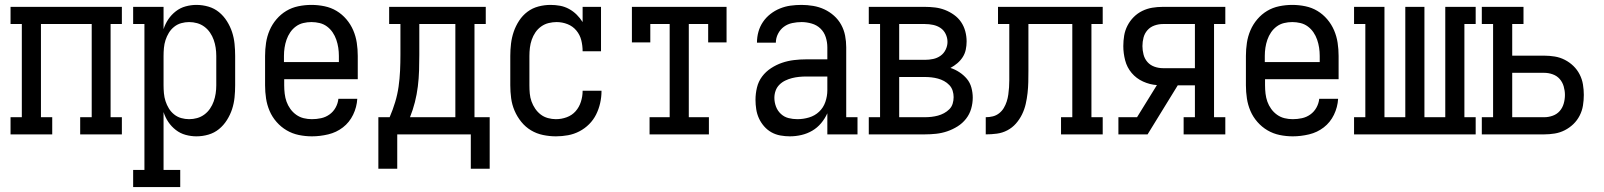

<svg xmlns="http://www.w3.org/2000/svg" viewBox="-20 -548 6540 783"><path d="M23 0V-70H69V-450H23V-520H477V-450H431V-70H477V0H307V-70H354V-450H147V-70H193V0Z M523 215V145H569V-450H523V-520H647V-429Q654 -451 666.5 -469.5Q679 -488 697 -502Q715 -516 737 -522Q759 -528 781 -528Q806 -528 830 -521Q854 -514 873 -498.5Q892 -483 905.5 -461.5Q919 -440 926.5 -417Q934 -394 936.5 -369.5Q939 -345 939 -320V-200Q939 -175 936.5 -150.5Q934 -126 926.5 -103Q919 -80 905.5 -58.5Q892 -37 873 -21.5Q854 -6 830 1Q806 8 781 8Q759 8 737 2Q715 -4 697 -18Q679 -32 666.5 -50.5Q654 -69 647 -91V145H715V215ZM751 -62Q768 -62 784 -66.5Q800 -71 813.5 -81Q827 -91 836.5 -105Q846 -119 851.5 -134.5Q857 -150 859.5 -166.5Q862 -183 862 -200V-320Q862 -337 859.5 -353.5Q857 -370 851.5 -385.5Q846 -401 836.5 -415Q827 -429 813.5 -439Q800 -449 784 -453.5Q768 -458 751 -458Q735 -458 719 -453.5Q703 -449 690 -438.5Q677 -428 668.5 -414Q660 -400 655 -384.5Q650 -369 648.5 -352.5Q647 -336 647 -320V-200Q647 -184 648.5 -167.5Q650 -151 655 -135.5Q660 -120 668.5 -106Q677 -92 690 -81.5Q703 -71 719 -66.5Q735 -62 751 -62Z M1252 8Q1225 8 1198.5 2.5Q1172 -3 1149 -16.5Q1126 -30 1108 -50.5Q1090 -71 1079.5 -95.5Q1069 -120 1065 -146.5Q1061 -173 1061 -200V-320Q1061 -347 1065 -373.5Q1069 -400 1079.5 -424.5Q1090 -449 1107.5 -469.5Q1125 -490 1147.5 -503.5Q1170 -517 1196.5 -522.5Q1223 -528 1250 -528Q1277 -528 1303.5 -522.5Q1330 -517 1352.5 -503.5Q1375 -490 1392.5 -469.5Q1410 -449 1420.5 -424.5Q1431 -400 1435 -373.5Q1439 -347 1439 -320V-225H1139V-200Q1139 -183 1141 -166Q1143 -149 1148.5 -133.5Q1154 -118 1164 -104Q1174 -90 1188 -80Q1202 -70 1218.5 -66Q1235 -62 1252 -62Q1271 -62 1289.5 -66Q1308 -70 1323.5 -81Q1339 -92 1348.5 -109Q1358 -126 1360 -145H1437Q1435 -111 1420 -80Q1405 -49 1378.5 -28.5Q1352 -8 1318.5 0Q1285 8 1252 8ZM1362 -295V-320Q1362 -337 1359.5 -353.5Q1357 -370 1351.5 -386Q1346 -402 1336.5 -416Q1327 -430 1313.5 -440Q1300 -450 1283.5 -454Q1267 -458 1250 -458Q1233 -458 1216.5 -454Q1200 -450 1186.5 -440Q1173 -430 1163.5 -416Q1154 -402 1148.5 -386Q1143 -370 1140.5 -353.5Q1138 -337 1138 -320V-295Z M1523 140V-70H1569Q1582 -100 1591.5 -131.5Q1601 -163 1605.5 -195Q1610 -227 1611.5 -259.5Q1613 -292 1613 -325V-450H1567V-520H1961V-450H1915V-70H1977V140H1900V0H1600V140ZM1837 -70V-450H1690V-325Q1690 -293 1689 -260.5Q1688 -228 1684 -195.5Q1680 -163 1672 -131.5Q1664 -100 1652 -70Z M2247 8Q2221 8 2194.5 2.5Q2168 -3 2145.5 -16.5Q2123 -30 2106 -51Q2089 -72 2078.5 -96.5Q2068 -121 2064.5 -147.5Q2061 -174 2061 -200V-320Q2061 -345 2064 -370Q2067 -395 2075 -418.5Q2083 -442 2097 -463.5Q2111 -485 2131 -500Q2151 -515 2175.5 -521.5Q2200 -528 2225 -528Q2225 -528 2225 -528Q2225 -528 2225 -528Q2245 -528 2264 -524.5Q2283 -521 2300.5 -511.5Q2318 -502 2332 -488Q2346 -474 2356 -458V-520H2431V-339H2356Q2356 -362 2350.5 -384Q2345 -406 2330.5 -423.5Q2316 -441 2294.5 -449.5Q2273 -458 2250 -458Q2234 -458 2217.5 -454Q2201 -450 2187 -440Q2173 -430 2163.5 -416Q2154 -402 2148.5 -386Q2143 -370 2141 -353.5Q2139 -337 2139 -320V-200Q2139 -183 2140.5 -166.5Q2142 -150 2147.5 -134.5Q2153 -119 2162.5 -105Q2172 -91 2185 -81Q2198 -71 2214.5 -66.5Q2231 -62 2247 -62Q2270 -62 2291.5 -70Q2313 -78 2327.5 -94.5Q2342 -111 2349 -133Q2356 -155 2356 -177Q2356 -177 2356 -177.5Q2356 -178 2356 -178H2433Q2433 -178 2433 -177.5Q2433 -177 2433 -176Q2433 -152 2427.5 -127.5Q2422 -103 2411 -81Q2400 -59 2382.5 -41.5Q2365 -24 2343 -12.5Q2321 -1 2296.5 3.5Q2272 8 2247 8Z M2629 0V-70H2711V-450H2632V-375H2557V-520H2943V-375H2868V-450H2789V-70H2871V0Z M3201 8Q3182 8 3162.5 4.5Q3143 1 3126 -8.5Q3109 -18 3096 -33Q3083 -48 3075 -65.5Q3067 -83 3064 -102.5Q3061 -122 3061 -141Q3061 -166 3067 -191Q3073 -216 3088 -236Q3103 -256 3124.5 -270Q3146 -284 3169.5 -292Q3193 -300 3218 -303Q3243 -306 3268 -306H3354V-355Q3354 -376 3347.5 -396.5Q3341 -417 3326 -431.5Q3311 -446 3290 -452Q3269 -458 3249 -458Q3230 -458 3211 -454Q3192 -450 3177 -439Q3162 -428 3153 -410.5Q3144 -393 3144 -374Q3144 -374 3144 -374Q3144 -374 3144 -374H3067Q3067 -374 3067 -374Q3067 -374 3067 -374Q3067 -397 3073 -418.5Q3079 -440 3091.5 -458.5Q3104 -477 3122 -491Q3140 -505 3161 -513.5Q3182 -522 3204 -525Q3226 -528 3249 -528Q3272 -528 3296 -524Q3320 -520 3341.5 -510Q3363 -500 3381 -484Q3399 -468 3410.5 -447Q3422 -426 3426.5 -402.5Q3431 -379 3431 -355V-70H3477V0H3354V-86Q3344 -64 3328.5 -45.5Q3313 -27 3292.5 -15Q3272 -3 3248.5 2.5Q3225 8 3201 8ZM3232 -62Q3256 -62 3279.5 -69Q3303 -76 3320.5 -92.5Q3338 -109 3346 -132.5Q3354 -156 3354 -180V-236H3268Q3253 -236 3238.5 -234.5Q3224 -233 3210 -229.5Q3196 -226 3182.5 -219.5Q3169 -213 3158.5 -202.5Q3148 -192 3143 -178Q3138 -164 3138 -149Q3138 -131 3144.5 -113.5Q3151 -96 3164.5 -83.5Q3178 -71 3195.5 -66.5Q3213 -62 3232 -62Z M3523 0V-70H3569V-450H3523V-520H3752Q3773 -520 3793.5 -517.5Q3814 -515 3833.5 -507.5Q3853 -500 3870.5 -487.5Q3888 -475 3899.5 -458Q3911 -441 3916.5 -420.5Q3922 -400 3922 -379Q3922 -362 3918.5 -345.5Q3915 -329 3906 -315Q3897 -301 3884 -290Q3871 -279 3856 -271Q3875 -265 3892.5 -253.5Q3910 -242 3923 -226.5Q3936 -211 3941.5 -190.5Q3947 -170 3947 -150Q3947 -127 3940.5 -104.5Q3934 -82 3919.5 -63.5Q3905 -45 3885 -32.5Q3865 -20 3843 -12.5Q3821 -5 3798 -2.5Q3775 0 3752 0ZM3752 -304Q3769 -304 3785.5 -307.5Q3802 -311 3815.5 -320.5Q3829 -330 3836.5 -345.5Q3844 -361 3844 -377Q3844 -394 3836.5 -409.5Q3829 -425 3815.5 -434Q3802 -443 3785.5 -446.5Q3769 -450 3752 -450H3647V-304ZM3647 -70H3752Q3765 -70 3778.5 -71.5Q3792 -73 3805 -76.5Q3818 -80 3830 -86.5Q3842 -93 3851.5 -102.5Q3861 -112 3865 -125Q3869 -138 3869 -152Q3869 -165 3865 -178Q3861 -191 3851.5 -201Q3842 -211 3830 -217.5Q3818 -224 3805 -227.5Q3792 -231 3778.5 -232.5Q3765 -234 3752 -234H3647Z M4000 0V-70Q4015 -70 4029 -73.5Q4043 -77 4054.5 -86Q4066 -95 4073.5 -107.5Q4081 -120 4085.5 -134Q4090 -148 4092 -162.5Q4094 -177 4095 -191.5Q4096 -206 4096 -220.5Q4096 -235 4096 -250Q4096 -250 4096 -251Q4096 -252 4096 -253V-257Q4096 -258 4096 -259Q4096 -260 4096 -261V-450H4050V-520H4477V-450H4431V-70H4477V0H4307V-70H4353V-450H4174V-259Q4174 -236 4173.5 -213.5Q4173 -191 4170.5 -168.5Q4168 -146 4163 -124Q4158 -102 4148 -81.5Q4138 -61 4123 -44Q4108 -27 4088 -16.5Q4068 -6 4045.5 -3Q4023 0 4000 0Z M4541 0V-70H4617L4698 -201Q4669 -203 4641.5 -215.5Q4614 -228 4595 -250.5Q4576 -273 4568.5 -302Q4561 -331 4561 -360Q4561 -382 4564.5 -403Q4568 -424 4578 -443.5Q4588 -463 4603.5 -478.5Q4619 -494 4638.5 -503.5Q4658 -513 4679 -516.5Q4700 -520 4722 -520H4977V-450H4931V-70H4977V0H4807V-70H4853V-200H4783L4660 0ZM4853 -270V-450H4722Q4705 -450 4688 -444Q4671 -438 4659.5 -425Q4648 -412 4643.5 -395Q4639 -378 4639 -360Q4639 -343 4643.5 -325.5Q4648 -308 4659.5 -295Q4671 -282 4688 -276Q4705 -270 4722 -270Z M5252 8Q5225 8 5198.5 2.5Q5172 -3 5149 -16.5Q5126 -30 5108 -50.5Q5090 -71 5079.5 -95.5Q5069 -120 5065 -146.5Q5061 -173 5061 -200V-320Q5061 -347 5065 -373.5Q5069 -400 5079.5 -424.5Q5090 -449 5107.5 -469.5Q5125 -490 5147.5 -503.5Q5170 -517 5196.5 -522.5Q5223 -528 5250 -528Q5277 -528 5303.5 -522.5Q5330 -517 5352.5 -503.5Q5375 -490 5392.5 -469.5Q5410 -449 5420.5 -424.5Q5431 -400 5435 -373.5Q5439 -347 5439 -320V-225H5139V-200Q5139 -183 5141 -166Q5143 -149 5148.5 -133.5Q5154 -118 5164 -104Q5174 -90 5188 -80Q5202 -70 5218.5 -66Q5235 -62 5252 -62Q5271 -62 5289.5 -66Q5308 -70 5323.5 -81Q5339 -92 5348.5 -109Q5358 -126 5360 -145H5437Q5435 -111 5420 -80Q5405 -49 5378.5 -28.5Q5352 -8 5318.5 0Q5285 8 5252 8ZM5362 -295V-320Q5362 -337 5359.5 -353.5Q5357 -370 5351.5 -386Q5346 -402 5336.5 -416Q5327 -430 5313.5 -440Q5300 -450 5283.5 -454Q5267 -458 5250 -458Q5233 -458 5216.5 -454Q5200 -450 5186.5 -440Q5173 -430 5163.5 -416Q5154 -402 5148.5 -386Q5143 -370 5140.5 -353.5Q5138 -337 5138 -320V-295Z M5502 0V-70H5548V-450H5502V-520H5626V-70H5711V-520H5789V-70H5874V-520H5998V-450H5952V-70H5998V0Z M6023 0V-70H6069V-450H6023V-520H6193V-450H6147V-321H6278Q6299 -321 6320.5 -317.5Q6342 -314 6361.5 -304Q6381 -294 6396.5 -279Q6412 -264 6422 -244.5Q6432 -225 6435.5 -203.5Q6439 -182 6439 -161Q6439 -139 6435.5 -117.5Q6432 -96 6422 -76.5Q6412 -57 6396.5 -42Q6381 -27 6361.5 -17Q6342 -7 6320.5 -3.5Q6299 0 6278 0ZM6147 -70H6278Q6295 -70 6312 -76Q6329 -82 6340.5 -95Q6352 -108 6357 -125.5Q6362 -143 6362 -161Q6362 -178 6357 -195.5Q6352 -213 6340.5 -226Q6329 -239 6312 -245Q6295 -251 6278 -251H6147Z"/></svg>

Font: Iosevka Slab
Style: Regular
Weight: 400
Monospace: yes
Designer: Belleve Invis
Foundry: Belleve Invis
Version: Version 11.2.4; ttfautohint (v1.8.3)